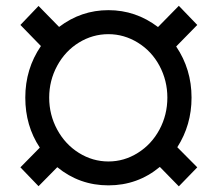

<svg xmlns="http://www.w3.org/2000/svg" viewBox="-20 -638 753 671"><path d="M538.6 -54.7 605 13.2 669.4 -53.2 599.6 -123.5C632.8 -175.3 649.4 -233.1 649.4 -296.9C649.4 -363 631.5 -422.5 595.7 -475.6L669.4 -550.8L605 -617.7L532.2 -543.5C480.5 -582.8 422.7 -602.5 358.9 -602.5C295.4 -602.5 238 -583 186.5 -543.9L114.7 -617.2L51.3 -550.8L123 -477.1C86.6 -424 68.4 -363.9 68.4 -296.9C68.4 -231.1 85.3 -172.9 119.1 -122.1L51.3 -53.2L114.7 12.7L180.2 -53.7C231.9 -11.4 291.5 9.8 358.9 9.8C426.9 9.8 486.8 -11.7 538.6 -54.7ZM151.9 -296.9C151.9 -336.6 161.2 -373.7 179.9 -408.2C198.6 -442.7 224 -469.7 255.9 -489.3C287.8 -508.8 322.1 -518.6 358.9 -518.6C395.3 -518.6 429.6 -508.7 461.7 -489C493.7 -469.3 519 -442.3 537.4 -408C555.7 -373.6 564.9 -336.6 564.9 -296.9C564.9 -256.8 555.7 -219.6 537.4 -185.3C519 -151 493.8 -123.8 461.9 -103.8C430 -83.7 395.7 -73.7 358.9 -73.7C322.1 -73.7 287.8 -83.7 255.9 -103.5C224 -123.4 198.6 -150.6 179.9 -185.1C161.2 -219.6 151.9 -256.8 151.9 -296.9Z"/></svg>

Font: Roboto1
Style: rg
Weight: 400
Designer: Google
Version: Version 2.137; 2017